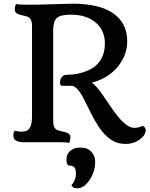

<svg xmlns="http://www.w3.org/2000/svg" viewBox="-20 -774 814 1045"><path d="M52.7 0ZM355.5 3.9Q344.2 0 307.6 0H108.4Q83 0 67.9 -8.1Q52.7 -16.1 52.7 -37.6Q52.7 -53.2 60.1 -62.5Q78.6 -57.6 95.7 -57.6Q112.8 -57.6 122.6 -61.3Q132.3 -64.9 139.6 -74.2Q154.3 -93.8 154.3 -139.2V-638.7Q152.8 -672.9 131.8 -682.1Q125.5 -685.1 114.5 -687.5Q103.5 -689.9 93 -692.6Q82.5 -695.3 75.2 -699.2Q60.5 -707 60.5 -719.7Q60.5 -742.7 68.4 -752.4Q79.6 -748.5 116.7 -748.5H180.2L351.6 -753.4L372.6 -753.9Q522.9 -753.9 597.7 -700.4Q672.4 -647 672.4 -549.8Q672.4 -477.1 625 -416Q572.3 -348.1 479.5 -324.2Q504.9 -306.6 537.1 -259.8L588.9 -184.1Q661.6 -78.1 709.5 -78.1Q727.5 -78.1 736.8 -81.5L749 -86.4Q752.9 -87.9 757.8 -87.9Q762.7 -87.9 768.1 -80.3Q773.4 -72.8 773.4 -63Q773.4 -53.2 765.1 -39.8Q756.8 -26.4 741.7 -15.6Q707.5 9.3 667 9.3Q626.5 9.3 600.3 -4.4Q574.2 -18.1 552.5 -40.3Q530.8 -62.5 512.9 -90.8Q495.1 -119.1 479.5 -148.9L450.7 -207Q419.9 -270.5 401.6 -288.8Q383.3 -307.1 368.2 -307.1H318.8Q306.6 -307.1 306.6 -324.7Q306.6 -349.1 325.2 -362.8Q331.5 -367.2 363.3 -367.9Q395 -368.7 434.8 -381.3Q474.6 -394 500.5 -416Q550.8 -459.5 550.8 -538.1Q550.8 -604 506.8 -646Q457 -693.4 368.2 -694.3Q309.6 -694.3 290 -676.8Q270.5 -660.2 269.5 -613.8V-115.2Q269.5 -76.7 291 -66.4Q297.9 -63.5 309.1 -61Q320.3 -58.6 330.8 -55.9Q341.3 -53.2 348.6 -49.3Q363.3 -41.5 363.3 -28.3Q363.3 -5.9 355.5 3.9ZM353 127Q341.8 117.2 341.8 97.9Q341.8 78.6 346.7 67.6Q351.6 56.6 360.8 48.3Q382.8 29.3 412.1 29.3Q441.4 29.3 456.3 36.6Q471.2 43.9 480.5 55.7Q498 77.1 498 106.7Q498 136.2 489.3 161.6Q480.5 187 466.3 207Q436 251 401.4 251Q375 251 368.7 233.4Q377 226.1 385 209.5Q393.1 192.9 393.1 176.3Q393.1 159.7 391.4 151.6Q389.6 143.6 385.3 137.7Q376 126 353 127Z"/></svg>

Font: Quando
Style: Regular
Weight: 400
Version: Version 1.002